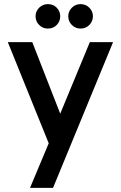

<svg xmlns="http://www.w3.org/2000/svg" viewBox="-20 -705 591 934"><path d="M213 -685Q188 -685 170.5 -667.5Q153 -650 153 -626Q153 -601 170.5 -583.5Q188 -566 213 -566Q239 -566 256 -583.5Q273 -601 273 -626Q273 -650 256 -667.5Q239 -685 213 -685ZM372 -685Q347 -685 329.5 -667.5Q312 -650 312 -626Q312 -601 329.5 -583.5Q347 -566 372 -566Q397 -566 414.5 -583.5Q432 -601 432 -626Q432 -650 414.5 -667.5Q397 -685 372 -685ZM126 209H238L530 -500H417L273 -152L137 -500H18L217 -8Z"/></svg>

Font: Advent Pro Expanded
Style: Bold
Weight: 700
Width: 7
Designer: VivaRado, Andreas Kalpakidis
Foundry: VivaRado, Andreas Kalpakidis
Version: Version 3.000